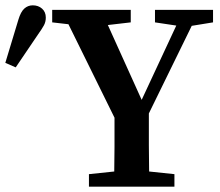

<svg xmlns="http://www.w3.org/2000/svg" viewBox="-27 -701 827 721"><path d="M555 -617V-664H773V-617L693 -604L532 -275Q532 -208 532 -156Q532 -104 533 -57L628 -47V0H307V-47L402 -57Q403 -101 403 -149.5Q403 -198 403 -259L230 -610L169 -617V-664H464V-617L378 -607L505 -326L635 -605ZM-7 -465 42 -627Q51 -657 64.5 -669Q78 -681 96 -681Q117 -681 131 -668.5Q145 -656 145 -635Q145 -619 138 -606Q131 -593 116 -572L32 -448Z"/></svg>

Font: Source Serif 4 Semibold
Style: Regular
Weight: 600
Designer: Frank Grießhammer
Foundry: Adobe
Version: Version 4.005;hotconv 1.1.0;makeotfexe 2.6.0